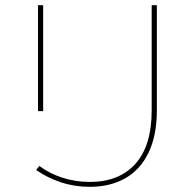

<svg xmlns="http://www.w3.org/2000/svg" viewBox="-20 -720 754 743"><path d="M327 3Q269 3 216 -14.5Q163 -32 120 -62L132 -78Q172 -48 222.5 -32Q273 -16 328 -16Q441 -16 504 -86Q567 -156 567 -294V-700H587V-293Q587 -196 555 -129.5Q523 -63 464.5 -30Q406 3 327 3ZM127 -700H147V-290H127Z"/></svg>

Font: Montserrat
Style: Regular
Weight: 400
Designer: Julieta Ulanovsky
Foundry: Julieta Ulanovsky
Version: Version 8.000